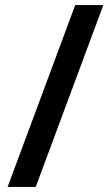

<svg xmlns="http://www.w3.org/2000/svg" viewBox="-20 -736 435 758"><path d="M388 -716H277L10 2H121Z"/></svg>

Font: Noto Sans Myanmar SemiCondensed SemiBold
Style: Regular
Weight: 600
Width: 4
Designer: Monotype Design Team
Foundry: Monotype Imaging Inc.
Version: Version 2.107